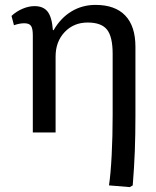

<svg xmlns="http://www.w3.org/2000/svg" viewBox="-20 -541 637 784"><path d="M510 223 425 216Q432 170 436 92.5Q440 15 440 -70V-321Q440 -391 417 -420Q394 -449 338 -449Q281 -449 244 -410Q207 -371 207 -310V0H114V-397Q114 -425 106.5 -435.5Q99 -446 79 -446Q60 -446 37 -438L27 -476Q46 -494 71.5 -505Q97 -516 121 -516Q157 -516 174.5 -493.5Q192 -471 196 -418H199Q228 -468 272 -494.5Q316 -521 370 -521Q450 -521 491.5 -477.5Q533 -434 533 -350V-70Q533 10 530.5 76Q528 142 522 216Z"/></svg>

Font: Text Regular
Style: Regular
Weight: 400
Designer: Latin by Veronika Burian and Jose Scaglione. Greek by Irene Vlachou. Cyrillic by Vera Evstafieva.
Foundry: TypeTogether
Version: Version 3.002